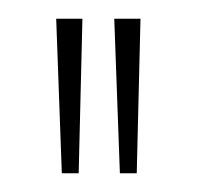

<svg xmlns="http://www.w3.org/2000/svg" viewBox="-20 -719 210 205"><path d="M40 -699H68L64 -534H46ZM102 -699H130L126 -534H108Z"/></svg>

Font: Moniqa Thin Paragraph
Style: Regular
Weight: 100
Designer: Rajesh Rajput
Foundry: Rajesh Rajput
Version: Version 1.000